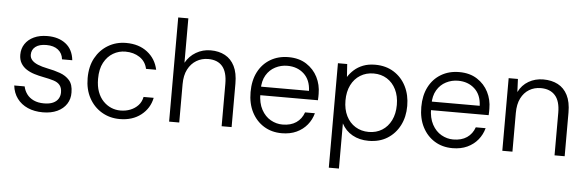

<svg xmlns="http://www.w3.org/2000/svg" viewBox="-55 -911 4032 1322"><g transform="rotate(5 1961.0 -250.0)"><path d="M256 12Q197 12 151.5 -8Q106 -28 78 -65.5Q50 -103 44 -155H116Q122 -126 139.5 -102Q157 -78 187 -64Q217 -50 258 -50Q296 -50 320.5 -61Q345 -72 357 -91.5Q369 -111 369 -135Q369 -167 354 -185.5Q339 -204 310 -213Q281 -222 239 -230Q207 -236 176 -245.5Q145 -255 120.5 -271Q96 -287 81.5 -311.5Q67 -336 67 -370Q67 -412 88.5 -444.5Q110 -477 149.5 -495.5Q189 -514 243 -514Q320 -514 369.5 -475.5Q419 -437 427 -363H356Q352 -404 322 -428Q292 -452 241 -452Q192 -452 165.5 -431.5Q139 -411 139 -376Q139 -355 153 -339Q167 -323 194.5 -311.5Q222 -300 262 -292Q309 -283 349.5 -268.5Q390 -254 415.5 -225Q441 -196 441 -141Q442 -97 419.5 -62Q397 -27 355 -7.5Q313 12 256 12Z M787 12Q718 12 662.5 -21Q607 -54 575 -113Q543 -172 543 -250Q543 -331 575 -389.5Q607 -448 662.5 -481Q718 -514 787 -514Q875 -514 933.5 -468.5Q992 -423 1008 -348H938Q927 -399 885.5 -426.5Q844 -454 787 -454Q741 -454 702 -431Q663 -408 639 -363.5Q615 -319 615 -251Q615 -200 629 -162Q643 -124 667.5 -98.5Q692 -73 722.5 -60Q753 -47 787 -47Q824 -47 855.5 -59.5Q887 -72 909 -95.5Q931 -119 938 -154H1008Q993 -80 934 -34Q875 12 787 12Z M1128 0V-720H1198V-413Q1224 -460 1270 -487Q1316 -514 1371 -514Q1428 -514 1470.5 -491Q1513 -468 1536.5 -421Q1560 -374 1560 -301V0H1491V-293Q1491 -374 1457.5 -413.5Q1424 -453 1359 -453Q1314 -453 1277.5 -431Q1241 -409 1219.5 -367.5Q1198 -326 1198 -265V0Z M1907 12Q1837 12 1783.5 -21Q1730 -54 1699.5 -113Q1669 -172 1669 -252Q1669 -332 1699 -390.5Q1729 -449 1783.5 -481.5Q1838 -514 1909 -514Q1982 -514 2033 -481Q2084 -448 2110.5 -395.5Q2137 -343 2137 -281Q2137 -271 2137 -260Q2137 -249 2136 -236H1722V-295H2069Q2066 -371 2020.5 -412.5Q1975 -454 1906 -454Q1862 -454 1823 -434Q1784 -414 1760.5 -374.5Q1737 -335 1737 -276V-249Q1737 -182 1761.5 -137Q1786 -92 1825 -70Q1864 -48 1907 -48Q1964 -48 2001.5 -73.5Q2039 -99 2055 -145H2123Q2111 -100 2082 -64.5Q2053 -29 2009 -8.5Q1965 12 1907 12Z M2251 220V-502H2315L2321 -413Q2337 -439 2363 -462.5Q2389 -486 2425 -500Q2461 -514 2508 -514Q2582 -514 2637 -479.5Q2692 -445 2722 -385.5Q2752 -326 2752 -250Q2752 -174 2721.5 -115Q2691 -56 2636.5 -22Q2582 12 2507 12Q2444 12 2395.5 -15Q2347 -42 2321 -92V220ZM2503 -49Q2555 -49 2595 -74Q2635 -99 2657.5 -144.5Q2680 -190 2680 -251Q2680 -312 2657.5 -357.5Q2635 -403 2595 -428Q2555 -453 2503 -453Q2451 -453 2410.5 -428Q2370 -403 2347.5 -357.5Q2325 -312 2325 -251Q2325 -190 2347.5 -144.5Q2370 -99 2410.5 -74Q2451 -49 2503 -49Z M3087 12Q3017 12 2963.5 -21Q2910 -54 2879.5 -113Q2849 -172 2849 -252Q2849 -332 2879 -390.5Q2909 -449 2963.5 -481.5Q3018 -514 3089 -514Q3162 -514 3213 -481Q3264 -448 3290.5 -395.5Q3317 -343 3317 -281Q3317 -271 3317 -260Q3317 -249 3316 -236H2902V-295H3249Q3246 -371 3200.5 -412.5Q3155 -454 3086 -454Q3042 -454 3003 -434Q2964 -414 2940.5 -374.5Q2917 -335 2917 -276V-249Q2917 -182 2941.5 -137Q2966 -92 3005 -70Q3044 -48 3087 -48Q3144 -48 3181.5 -73.5Q3219 -99 3235 -145H3303Q3291 -100 3262 -64.5Q3233 -29 3189 -8.5Q3145 12 3087 12Z M3431 0V-502H3495L3499 -412Q3523 -461 3568.5 -487.5Q3614 -514 3670 -514Q3728 -514 3771 -491.5Q3814 -469 3838 -422Q3862 -375 3862 -302V0H3792V-294Q3792 -375 3757 -414Q3722 -453 3658 -453Q3613 -453 3577.5 -431.5Q3542 -410 3521.5 -369Q3501 -328 3501 -267V0Z"/></g></svg>

Font: DM Sans 16pt Light
Style: Regular
Weight: 300
Version: Version 4.004;gftools[0.9.30]